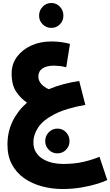

<svg xmlns="http://www.w3.org/2000/svg" viewBox="-20 -873 739 1287"><path d="M401 394Q326 394 259 375.5Q192 357 140.5 320.5Q89 284 59.5 228Q30 172 30 97Q30 11 64.5 -60Q99 -131 161 -185Q120 -212 89 -257.5Q58 -303 58 -380Q58 -444 93.5 -492Q129 -540 189 -567.5Q249 -595 323 -595Q360 -595 388.5 -591Q417 -587 449 -579L424 -422Q403 -428 380.5 -430.5Q358 -433 343 -433Q292 -433 264.5 -414Q237 -395 237 -359Q237 -333 256.5 -310.5Q276 -288 307 -275Q399 -314 511 -330L552 -170Q422 -147 345.5 -107.5Q269 -68 236.5 -19.5Q204 29 204 81Q204 121 222 149Q240 177 269.5 194Q299 211 333.5 218.5Q368 226 401 226Q481 226 541.5 211.5Q602 197 647 178L699 334Q675 346 629 360Q583 374 524 384Q465 394 401 394ZM324 -686Q290 -686 266 -710Q242 -734 242 -768Q242 -803 266 -828Q290 -853 324 -853Q358 -853 381.5 -828Q405 -803 405 -768Q405 -734 381.5 -710Q358 -686 324 -686ZM365 155Q331 155 307 131Q283 107 283 73Q283 38 307 13.5Q331 -11 365 -11Q399 -11 422.5 13.5Q446 38 446 73Q446 107 422.5 131Q399 155 365 155Z"/></svg>

Font: Noto Sans Arabic Blk
Style: Regular
Weight: 900
Designer: Monotype Design Team, Nadine Chahine, Nizar Qandah and Khaled Hosny
Foundry: Monotype Imaging Inc.
Version: Version 2.012; ttfautohint (v1.8.4.7-5d5b)